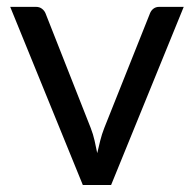

<svg xmlns="http://www.w3.org/2000/svg" viewBox="-20 -526 552 546"><path d="M9 -506.5H82Q92.5 -506.5 99.5 -501Q106.5 -495.5 109.5 -488L238 -162Q245 -144 249 -126Q253 -108 256.5 -90.5Q260.5 -108 265 -126Q269.5 -144 276.5 -162L406.5 -488Q409.5 -496 416.2 -501.2Q423 -506.5 433 -506.5H502.5L296 0H215.5Z"/></svg>

Font: LatoCHI
Style: Regular
Weight: 400
Designer: Lukasz Dziedzic
Foundry: tyPoland Lukasz Dziedzic
Version: Version 1.104